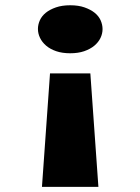

<svg xmlns="http://www.w3.org/2000/svg" viewBox="-20 -724 544 744"><path d="M142.6 0H361.3L330.1 -439.5H173.8ZM252 -703.6Q220.2 -703.6 196.5 -695.3Q172.9 -687 157.5 -674.6Q142.1 -662.1 134.5 -645.5Q127 -628.9 127 -611.8Q127 -594.2 135 -577.4Q143.1 -560.5 158.7 -547.1Q174.3 -533.7 197.8 -525.6Q221.2 -517.6 252 -517.6Q282.7 -517.6 306.2 -525.6Q329.6 -533.7 345.5 -546.9Q361.3 -560.1 369.4 -576.9Q377.4 -593.8 377.4 -611.3Q377.4 -628.4 369.9 -645.3Q362.3 -662.1 346.7 -674.6Q331.1 -687 307.6 -695.3Q284.2 -703.6 252 -703.6Z"/></svg>

Font: Candal
Style: Regular
Weight: 400
Designer: vernon adams
Foundry: vernon adams
Version: Version 1.000